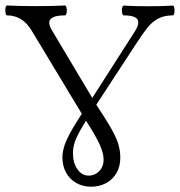

<svg xmlns="http://www.w3.org/2000/svg" viewBox="-33 -686 674 719"><path d="M200.7 -96.7Q200.7 -127 216.8 -162.6Q232.9 -198.2 273.4 -259.8L85 -572.3Q50.8 -628.4 -6.3 -628.4Q-9.8 -628.4 -11.5 -633.8Q-13.2 -639.2 -13.2 -647Q-13.2 -654.8 -11.5 -660.2Q-9.8 -665.5 -6.3 -665.5Q39.1 -663.1 102.1 -663.1Q165 -663.1 210 -665.5Q213.4 -665.5 215.3 -659.9Q217.3 -654.3 217.3 -646.5Q217.3 -639.2 215.3 -633.8Q213.4 -628.4 210 -628.4Q151.4 -628.4 151.4 -600.6Q151.4 -589.8 161.6 -572.3L312.5 -319.3L471.7 -567.9Q484.9 -587.9 484.9 -602.5Q484.9 -628.4 430.7 -628.4Q427.2 -628.4 425.3 -634Q423.3 -639.6 423.3 -647Q423.3 -654.3 425.3 -659.7Q427.2 -665 430.7 -665Q469.2 -662.6 522.5 -662.6Q575.2 -662.6 613.8 -665Q617.2 -665 618.9 -659.7Q620.6 -654.3 620.6 -647Q620.6 -639.2 618.9 -633.8Q617.2 -628.4 613.8 -628.4Q582 -628.4 559.6 -616.5Q537.1 -604.5 519.5 -582.8Q502 -561 473.6 -517.1L327.6 -293.9Q364.7 -237.8 383.1 -205.6Q401.4 -173.3 409.4 -148.2Q417.5 -123 417.5 -95.7Q417.5 -62.5 403.1 -37.8Q388.7 -13.2 363.8 0Q338.9 13.2 308.1 13.2Q277.3 13.2 252.7 -0.7Q228 -14.6 214.4 -39.6Q200.7 -64.5 200.7 -96.7ZM299.8 -28.3Q313 -28.3 325.7 -35.2Q338.4 -42 346.7 -55.7Q355 -69.3 355 -89.4Q355 -111.8 340.1 -145Q325.2 -178.2 289.1 -233.9Q260.3 -187.5 250.2 -162.6Q240.2 -137.7 240.2 -112.8Q240.2 -75.7 257.1 -52Q273.9 -28.3 299.8 -28.3Z"/></svg>

Font: JuniusX Light
Style: Regular
Weight: 300
Designer: Peter S. Baker
Foundry: Briery Creek Software
Version: Version 1.008